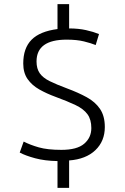

<svg xmlns="http://www.w3.org/2000/svg" viewBox="-20 -796 604 925"><path d="M257 109V-20Q196 -21 149.5 -33.5Q103 -46 75 -61L94 -114Q125 -98 167 -86Q209 -74 276 -74Q351 -74 385.5 -103.5Q420 -133 420 -179Q420 -220 401.5 -245.5Q383 -271 344.5 -289.5Q306 -308 246 -330Q205 -345 169.5 -365Q134 -385 113 -415Q92 -445 92 -490Q92 -564 132 -604.5Q172 -645 257 -656V-776H313V-659Q358 -659 394 -651Q430 -643 457 -632L441 -579Q419 -588 384.5 -596.5Q350 -605 301 -605Q156 -605 156 -500Q156 -465 171.5 -443Q187 -421 219.5 -405Q252 -389 303 -370Q357 -350 398 -327.5Q439 -305 462 -271Q485 -237 485 -184Q485 -116 439.5 -72.5Q394 -29 313 -23V109Z"/></svg>

Font: Ubuntu Sans Light
Style: Regular
Weight: 300
Designer: Dalton Maag Ltd
Foundry: Dalton Maag Ltd
Version: Version 1.006; ttfautohint (v1.8.4.7-5d5b)